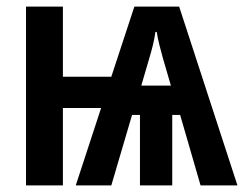

<svg xmlns="http://www.w3.org/2000/svg" viewBox="-20 -563 741 583"><path d="M524 -543 701 0H589L527 -214H503V0H405V-214H381L318 0H210L287 -235H171V0H59V-543H171V-330H318L388 -543ZM452 -466Q449 -445 444 -425Q439 -405 433 -385L409 -303H499L475 -385Q471 -399 464.5 -424.5Q458 -450 456 -466Z"/></svg>

Font: Noto Sans ExtraCondensed SemiBold
Style: Regular
Weight: 600
Width: 2
Designer: Monotype Design Team
Foundry: Monotype Imaging Inc.
Version: Version 2.013; ttfautohint (v1.8.4.7-5d5b)